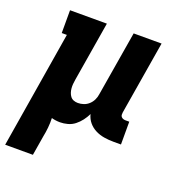

<svg xmlns="http://www.w3.org/2000/svg" viewBox="-140 -637 873 950"><g transform="rotate(20 296.5 -162.5)"><path d="M-7 205 94 -410H67V-530H261L209 -216Q207 -204 206 -192.5Q205 -181 206 -169.5Q207 -158 210.5 -147.5Q214 -137 220.5 -128.5Q227 -120 237.5 -116Q248 -112 260 -112Q275 -112 290 -117Q305 -122 317 -133Q329 -144 336 -158.5Q343 -173 345 -188L402 -530H549L485 -144Q484 -137 484.5 -131Q485 -125 489 -120.5Q493 -116 499 -114Q505 -112 511 -112H531V8H491Q466 8 441.5 4Q417 0 395.5 -11Q374 -22 359 -40Q344 -58 338 -82Q329 -63 316 -46Q303 -29 286.5 -16Q270 -3 249.5 2.5Q229 8 210 8Q198 8 187 6.5Q176 5 165 2Q166 27 163.5 52.5Q161 78 156 102L139 205Z"/></g></svg>

Font: Iosevka Slab HvExObl
Style: Regular
Weight: 900
Width: 7
Italic angle: -9°
Monospace: yes
Designer: Belleve Invis
Foundry: Belleve Invis
Version: Version 11.1.1; ttfautohint (v1.8.3)